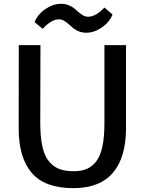

<svg xmlns="http://www.w3.org/2000/svg" viewBox="-20 -980 759 1008"><path d="M204.1 -828.6 161.6 -863.8Q177.7 -904.8 218.3 -932.4Q258.8 -960 299.8 -960Q321.8 -960 339.8 -952.9Q357.9 -945.8 370.1 -935.8Q382.3 -925.8 393.1 -916Q403.8 -906.2 416.5 -899.2Q429.2 -892.1 442.9 -892.1Q482.4 -892.1 528.3 -940.4L570.8 -903.8Q554.7 -863.3 514.2 -835.7Q473.6 -808.1 433.1 -808.1Q411.6 -808.1 393.6 -815.4Q375.5 -822.8 363.3 -833Q351.1 -843.3 340.1 -853.5Q329.1 -863.8 316.2 -871.1Q303.2 -878.4 289.6 -878.4Q249.5 -878.4 204.1 -828.6ZM364.7 7.8Q214.8 7.8 146.2 -72.8Q77.6 -153.3 78.1 -308.6L78.6 -743.2H192.4L191.4 -335.4Q191.4 -260.7 202.6 -210.4Q213.9 -160.2 237.5 -132.1Q261.2 -104 292 -92.5Q322.8 -81.1 367.2 -81.1Q406.7 -81.1 434.8 -92.8Q462.9 -104.5 484.9 -132.3Q506.8 -160.2 517.6 -210.7Q528.3 -261.2 528.3 -335.4V-743.2H641.6V-307.6Q641.6 -153.8 572.8 -73Q503.9 7.8 364.7 7.8Z"/></svg>

Font: HaufeMerriweatherSans
Style: Regular
Weight: 400
Designer: Eben Sorkin ( eben@eyebytes.com )
Foundry: Eben Sorkin
Version: Version 1.56